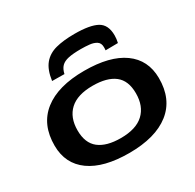

<svg xmlns="http://www.w3.org/2000/svg" viewBox="-167 -958 1171 1152"><g transform="rotate(-30 418.0 -382.0)"><path d="M413 10Q237 10 142 -58Q47 -126 46 -251Q45 -398 143.5 -475.5Q242 -553 424 -553Q601 -553 695.5 -485Q790 -417 791 -292Q792 -145 693.5 -67.5Q595 10 413 10ZM414 -93Q520 -93 573 -142.5Q626 -192 626 -281Q626 -369 574 -409.5Q522 -450 423 -450Q317 -450 264 -401Q211 -352 211 -263Q211 -175 263 -134Q315 -93 414 -93ZM484 -774Q591 -774 640 -747Q689 -720 689 -646Q689 -622 683 -596L597 -595Q598 -602 598 -607.5Q598 -613 598 -617Q598 -645 579 -657.5Q560 -670 531 -673Q502 -676 472 -676Q418 -676 385.5 -669Q353 -662 336 -644.5Q319 -627 312 -595L227 -596Q237 -669 269 -707.5Q301 -746 354.5 -760Q408 -774 484 -774Z"/></g></svg>

Font: Georama Extra Expanded SemiBold
Style: Italic
Weight: 600
Width: 8
Italic angle: -9°
Designer: Jean-Baptiste Levee
Foundry: Production Type
Version: Version 1.000